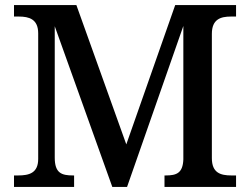

<svg xmlns="http://www.w3.org/2000/svg" viewBox="-20 -734 982 754"><path d="M35 0H271V-45H267C222 -45 195 -54 195 -115V-631L421 0H479L700 -632V-108C698 -54 673 -45 631 -45H626V0H907V-45H889C846 -45 812 -55 812 -113V-601C812 -659 847 -669 887 -669H907V-714H668L476 -167L280 -714H35V-669H54C94 -669 130 -659 130 -603V-110C130 -54 94 -45 51 -45H35Z"/></svg>

Font: Noto Serif Telugu Medium
Style: Regular
Weight: 500
Designer: Jelle Bosma - Monotype Design Team
Foundry: Monotype Imaging Inc.
Version: Version 2.005